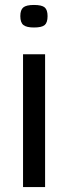

<svg xmlns="http://www.w3.org/2000/svg" viewBox="-20 -755 275 775"><path d="M117 -644Q87 -644 74.5 -654Q62 -664 62 -690Q62 -715 74 -725Q86 -735 117 -735Q149 -735 160.5 -725Q172 -715 172 -690Q172 -664 160.5 -654Q149 -644 117 -644ZM73 0V-536H162V0Z"/></svg>

Font: Georama SemiExpanded
Style: Regular
Weight: 400
Width: 6
Designer: Jean-Baptiste Levee
Foundry: Production Type
Version: Version 1.001